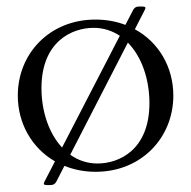

<svg xmlns="http://www.w3.org/2000/svg" viewBox="-20 -504 574 576"><path d="M119.3 51.1H132.1C140.3 50.8 144.5 48.3 148.8 41.2L173.3 -6.4C201.3 5 233 11.4 267 11.4C404.1 11.4 500 -90.9 500 -217.3C500 -302.9 456 -377.5 384.6 -416.2L414.4 -474.4C418 -481.5 416.5 -484 408.4 -484.4H396.3C388.1 -484 383.9 -481.5 379.6 -474.4L356.2 -429.3C329.2 -439.6 299 -445.3 266.3 -445.3C129.3 -445.3 33.4 -343.8 33.4 -217.3C33.4 -133.2 76 -59.7 144.9 -19.9L113.3 41.2C109.7 48.3 111.2 50.8 119.3 51.1ZM104.4 -239.3C104.4 -380.7 197.4 -420.5 260.7 -420.5C290.5 -420.5 316.8 -411.6 339.5 -396.7L166.2 -61.4C126.8 -103.7 104.4 -169.7 104.4 -239.3ZM190.7 -39.8 363.6 -376.1C405.2 -333.8 428.3 -266.3 428.3 -194.6C428.3 -53.3 335.9 -13.5 272.7 -13.5C241.5 -13.5 214.1 -23.1 190.7 -39.8Z"/></svg>

Font: Margiela Serif Light
Style: Regular
Weight: 300
Designer: Andreas Faust, Stefan Endress
Version: Version 1.002;FEAKit 1.0